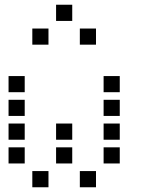

<svg xmlns="http://www.w3.org/2000/svg" viewBox="-20 -804 640 808"><path d="M217 -784Q216 -784 216 -784Q216 -784 216 -783V-717Q216 -716 216 -716Q216 -716 217 -716H283Q284 -716 284 -716Q284 -716 284 -717V-783Q284 -784 284 -784Q284 -784 283 -784ZM117 -684Q116 -684 116 -684Q116 -684 116 -683V-617Q116 -616 116 -616Q116 -616 117 -616H183Q184 -616 184 -616Q184 -616 184 -617V-683Q184 -684 184 -684Q184 -684 183 -684ZM317 -684Q316 -684 316 -684Q316 -684 316 -683V-617Q316 -616 316 -616Q316 -616 317 -616H383Q384 -616 384 -616Q384 -616 384 -617V-683Q384 -684 384 -684Q384 -684 383 -684ZM17 -484Q16 -484 16 -484Q16 -484 16 -483V-417Q16 -416 16 -416Q16 -416 17 -416H83Q84 -416 84 -416Q84 -416 84 -417V-483Q84 -484 84 -484Q84 -484 83 -484ZM417 -484Q416 -484 416 -484Q416 -484 416 -483V-417Q416 -416 416 -416Q416 -416 417 -416H483Q484 -416 484 -416Q484 -416 484 -417V-483Q484 -484 484 -484Q484 -484 483 -484ZM17 -384Q16 -384 16 -384Q16 -384 16 -383V-317Q16 -316 16 -316Q16 -316 17 -316H83Q84 -316 84 -316Q84 -316 84 -317V-383Q84 -384 84 -384Q84 -384 83 -384ZM417 -384Q416 -384 416 -384Q416 -384 416 -383V-317Q416 -316 416 -316Q416 -316 417 -316H483Q484 -316 484 -316Q484 -316 484 -317V-383Q484 -384 484 -384Q484 -384 483 -384ZM17 -284Q16 -284 16 -284Q16 -284 16 -283V-217Q16 -216 16 -216Q16 -216 17 -216H83Q84 -216 84 -216Q84 -216 84 -217V-283Q84 -284 84 -284Q84 -284 83 -284ZM217 -284Q216 -284 216 -284Q216 -284 216 -283V-217Q216 -216 216 -216Q216 -216 217 -216H283Q284 -216 284 -216Q284 -216 284 -217V-283Q284 -284 284 -284Q284 -284 283 -284ZM417 -284Q416 -284 416 -284Q416 -284 416 -283V-217Q416 -216 416 -216Q416 -216 417 -216H483Q484 -216 484 -216Q484 -216 484 -217V-283Q484 -284 484 -284Q484 -284 483 -284ZM17 -184Q16 -184 16 -184Q16 -184 16 -183V-117Q16 -116 16 -116Q16 -116 17 -116H83Q84 -116 84 -116Q84 -116 84 -117V-183Q84 -184 84 -184Q84 -184 83 -184ZM217 -184Q216 -184 216 -184Q216 -184 216 -183V-117Q216 -116 216 -116Q216 -116 217 -116H283Q284 -116 284 -116Q284 -116 284 -117V-183Q284 -184 284 -184Q284 -184 283 -184ZM417 -184Q416 -184 416 -184Q416 -184 416 -183V-117Q416 -116 416 -116Q416 -116 417 -116H483Q484 -116 484 -116Q484 -116 484 -117V-183Q484 -184 484 -184Q484 -184 483 -184ZM117 -84Q116 -84 116 -84Q116 -84 116 -83V-17Q116 -16 116 -16Q116 -16 117 -16H183Q184 -16 184 -16Q184 -16 184 -17V-83Q184 -84 184 -84Q184 -84 183 -84ZM317 -84Q316 -84 316 -84Q316 -84 316 -83V-17Q316 -16 316 -16Q316 -16 317 -16H383Q384 -16 384 -16Q384 -16 384 -17V-83Q384 -84 384 -84Q384 -84 383 -84Z"/></svg>

Font: Doto SemiBold
Style: Regular
Weight: 600
Monospace: yes
Version: Version 1.000